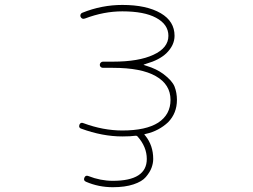

<svg xmlns="http://www.w3.org/2000/svg" viewBox="-20 -576 1040 790"><path d="M444.3 194.3Q385.7 194.3 334 171.9Q322.3 167 327.1 155.3Q332 143.6 343.8 148.4Q393.6 168 444.3 168Q584 168 584 78.1Q584 28.3 545.9 -14.6Q543 -17.6 539.1 -17.6Q517.6 -14.6 483.4 -14.6Q401.4 -14.6 313.5 -46.9Q305.7 -49.8 305.7 -56.6Q305.7 -59.6 306.6 -62.5Q311.5 -74.2 323.2 -69.3Q404.3 -39.1 483.4 -39.1Q580.1 -39.1 630.9 -71.3Q681.6 -104.5 681.6 -165Q681.6 -228.5 621.1 -262.7Q561.5 -296.9 444.3 -296.9H403.3Q398.4 -296.9 394.5 -300.3Q390.6 -303.7 390.6 -309.1Q390.6 -314.5 394.5 -318.4Q398.4 -322.3 403.3 -322.3H444.3Q550.8 -322.3 611.3 -350.6Q672.9 -378.9 672.9 -428.7Q672.9 -475.6 622.1 -502.9Q573.2 -529.3 483.4 -529.3Q407.2 -529.3 330.1 -500Q317.4 -495.1 311.5 -506.8Q309.6 -511.7 311.5 -516.6Q313.5 -521.5 318.4 -523.4Q398.4 -555.7 483.4 -555.7Q583 -555.7 641.6 -521.5Q698.2 -488.3 698.2 -428.7Q698.2 -389.6 664.1 -356.4Q634.8 -329.1 584 -314.5L572.3 -310.5Q571.3 -310.5 571.3 -309.6Q571.3 -308.6 572.3 -308.6L584 -304.7Q623 -293 652.3 -271.5Q688.5 -244.1 698.2 -219.7Q708 -194.3 708 -165Q708 -110.4 671.9 -73.2Q653.3 -55.7 630.4 -43.5Q607.4 -31.2 581.1 -25.4L577.1 -24.4Q572.3 -23.4 575.2 -20.5L578.1 -17.6Q610.4 22.5 610.4 78.1Q610.4 95.7 603.5 114.3Q596.7 132.8 580.1 152.3Q564.5 170.9 529.3 182.6Q494.1 194.3 444.3 194.3Z"/></svg>

Font: Rounded-L Mgen+ 2m thin
Style: Regular
Weight: 100
Designer: [Source Han Sans]
Ryoko NISHIZUKA  (kana & ideographs); Paul D. Hunt (Latin, Greek & Cyrillic); Wenlong ZHANG  (bopomofo
Version: Version 1.059.20150602